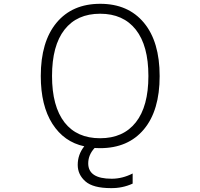

<svg xmlns="http://www.w3.org/2000/svg" viewBox="-20 -761 1040 1000"><path d="M316.4 -123Q380.9 -41 501.5 -41Q622.1 -41 687.5 -124Q752.9 -207 752.9 -365.2Q752.9 -523.4 687.5 -606.4Q622.1 -689.5 501.5 -689.5Q380.9 -689.5 315.9 -606.4Q251 -523.4 251 -365.2Q251 -207 316.4 -123ZM192.4 -365.2Q192.4 -543.9 274.4 -642.6Q356.4 -741.2 502 -741.2Q647.5 -741.2 729.5 -642.6Q811.5 -543.9 811.5 -364.7Q811.5 -185.5 729.5 -87.4Q647.5 10.7 501 10.7Q479.5 10.7 472.7 9.8Q439.5 45.9 439.5 89.8Q439.5 169.9 561.5 169.9Q617.2 169.9 670.9 142.6V195.3Q617.2 219.7 557.6 218.8Q464.8 218.8 424.8 183.6Q384.8 148.4 384.8 97.7Q384.8 43.9 418.9 1Q313.5 -21.5 252.9 -116.2Q192.4 -210.9 192.4 -365.2Z"/></svg>

Font: Gen Shin Gothic Monospace Light
Style: Regular
Weight: 300
Designer: [Source Han Sans]
Ryoko NISHIZUKA  (kana & ideographs); Paul D. Hunt (Latin, Greek & Cyrillic); Wenlong ZHANG  (bopomofo
Version: Version 1.002.20150607